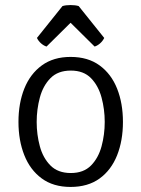

<svg xmlns="http://www.w3.org/2000/svg" viewBox="-20 -727 559 759"><path d="M466 -245Q466 -171 442.8 -112.8Q419.5 -54.5 373.5 -21.2Q327.5 12 259 12Q190.5 12 144.8 -21.8Q99 -55.5 76 -113.8Q53 -172 53 -245Q53 -319 76.2 -377Q99.5 -435 145.5 -468.5Q191.5 -502 259 -502Q328 -502 374 -468.2Q420 -434.5 443 -376.5Q466 -318.5 466 -245ZM125 -245Q125 -195 137.5 -148.8Q150 -102.5 179.5 -72.8Q209 -43 260 -43Q310.5 -43 339.8 -72.8Q369 -102.5 381.5 -148.8Q394 -195 394 -245Q394 -294.5 381.5 -341.2Q369 -388 339.8 -418Q310.5 -448 260 -448Q209 -448 179.5 -418Q150 -388 137.5 -341.2Q125 -294.5 125 -245ZM291 -703 392 -577Q386 -564.5 375.2 -555.2Q364.5 -546 354 -543L259 -637L164 -543Q153.5 -546 142.8 -555.2Q132 -564.5 126 -577L227 -703Q240 -707 259 -707Q278 -707 291 -703Z"/></svg>

Font: Signika Negative Light Light
Style: Regular
Weight: 300
Version: Version 2.001